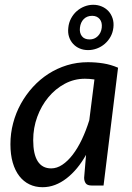

<svg xmlns="http://www.w3.org/2000/svg" viewBox="-20 -774 552 801"><path d="M23.5 0ZM412 0H363Q344 0 337.5 -9.5Q331 -19 331 -32.5L339 -128Q321.5 -97 301 -72.2Q280.5 -47.5 257.5 -29.8Q234.5 -12 209.5 -2.5Q184.5 7 157.5 7Q127.5 7 103 -4.8Q78.5 -16.5 60.8 -39.2Q43 -62 33.2 -95.5Q23.5 -129 23.5 -172.5Q23.5 -217.5 34.8 -260.2Q46 -303 67 -341Q88 -379 117.2 -411Q146.5 -443 182.2 -466Q218 -489 259.5 -501.8Q301 -514.5 346.5 -514.5Q379.5 -514.5 411 -509.5Q442.5 -504.5 472.5 -491.5ZM193.5 -71.5Q217.5 -71.5 240.2 -86.8Q263 -102 283.5 -128.8Q304 -155.5 321.5 -192.2Q339 -229 352.5 -272.5L374 -442.5Q353.5 -445.5 334 -445.5Q289.5 -445.5 250.2 -424.5Q211 -403.5 181.8 -368.2Q152.5 -333 135.5 -286.8Q118.5 -240.5 118.5 -189.5Q118.5 -130.5 137.5 -101Q156.5 -71.5 193.5 -71.5ZM265 -658.5Q267 -679.5 276.5 -697.2Q286 -715 300.2 -727.5Q314.5 -740 332.2 -747Q350 -754 369 -754Q388 -754 404.5 -747Q421 -740 432.5 -727.5Q444 -715 449.8 -697.2Q455.5 -679.5 453 -658.5Q450.5 -637.5 441 -620.5Q431.5 -603.5 417 -591Q402.5 -578.5 384.5 -571.8Q366.5 -565 347.5 -565Q328.5 -565 312.5 -571.8Q296.5 -578.5 285 -591Q273.5 -603.5 268 -620.5Q262.5 -637.5 265 -658.5ZM313.5 -658.5Q311 -637 321.5 -623.2Q332 -609.5 354 -609.5Q374 -609.5 388 -623.2Q402 -637 404.5 -658.5Q407 -681 395.8 -694.5Q384.5 -708 364.5 -708Q343 -708 329.5 -694.5Q316 -681 313.5 -658.5Z"/></svg>

Font: Lato Medium
Style: Italic
Weight: 500
Italic angle: -7°
Designer: Lukasz Dziedzic
Foundry: tyPoland Lukasz Dziedzic
Version: Version 2.006; 2014-01-15